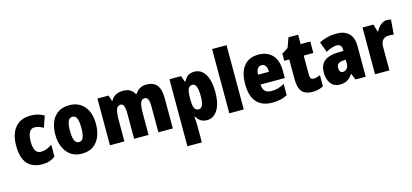

<svg xmlns="http://www.w3.org/2000/svg" viewBox="-76 -1357 4708 2194"><g transform="rotate(-15 2277.5 -260.0)"><path d="M273 10Q157 10 96 -58.5Q35 -127 35 -274Q35 -361 62.5 -426Q90 -491 144.5 -527Q199 -563 280 -563Q327 -563 366.5 -552.5Q406 -542 441 -521L394 -388Q367 -404 341 -412.5Q315 -421 288 -421Q251 -421 229.5 -383.5Q208 -346 208 -274Q208 -202 229.5 -167Q251 -132 291 -132Q360 -132 426 -181V-39Q394 -15 356.5 -2.5Q319 10 273 10Z M981 -278Q981 -201 956.5 -135Q932 -69 878.5 -29.5Q825 10 740 10Q661 10 607.5 -29Q554 -68 527 -133.5Q500 -199 500 -278Q500 -361 526 -425.5Q552 -490 606 -526.5Q660 -563 742 -563Q813 -563 867 -529.5Q921 -496 951 -432.5Q981 -369 981 -278ZM673 -277Q673 -203 689 -165Q705 -127 741 -127Q778 -127 793 -165Q808 -203 808 -278Q808 -352 793 -389Q778 -426 741 -426Q705 -426 689 -389Q673 -352 673 -277Z M1654 -563Q1734 -563 1775 -513.5Q1816 -464 1816 -360V0H1645V-305Q1645 -363 1632.5 -390Q1620 -417 1594 -417Q1557 -417 1543 -379Q1529 -341 1529 -262V0H1358V-305Q1358 -417 1309 -417Q1271 -417 1257 -375.5Q1243 -334 1243 -246V0H1072V-553H1204L1225 -485H1233Q1250 -522 1287 -542.5Q1324 -563 1376 -563Q1429 -563 1461 -542.5Q1493 -522 1509 -489H1519Q1540 -524 1573.5 -543.5Q1607 -563 1654 -563Z M2220 -563Q2301 -563 2347 -487Q2393 -411 2393 -276Q2393 -140 2345.5 -65Q2298 10 2221 10Q2177 10 2146.5 -9.5Q2116 -29 2095 -66H2089Q2091 -34 2093 -9Q2095 16 2095 36V240H1924V-553H2061L2086 -482H2095Q2120 -528 2148.5 -545.5Q2177 -563 2220 -563ZM2160 -424Q2125 -424 2110 -392Q2095 -360 2095 -290V-263Q2095 -197 2109.5 -165.5Q2124 -134 2160 -134Q2220 -134 2220 -275Q2220 -352 2205 -388Q2190 -424 2160 -424Z M2655 0H2484V-760H2655Z M2977 -562Q3082 -562 3141.5 -497.5Q3201 -433 3201 -310V-225H2914Q2916 -121 3016 -121Q3059 -121 3094.5 -131Q3130 -141 3171 -164V-30Q3100 10 2993 10Q2871 10 2808 -61.5Q2745 -133 2745 -274Q2745 -416 2805.5 -489Q2866 -562 2977 -562ZM2982 -436Q2954 -436 2935.5 -414Q2917 -392 2915 -341H3044Q3044 -389 3027.5 -412.5Q3011 -436 2982 -436Z M3520 -133Q3538 -133 3557 -138.5Q3576 -144 3597 -152V-21Q3569 -6 3537.5 2Q3506 10 3466 10Q3385 10 3345 -35Q3305 -80 3305 -182V-417H3246V-501L3320 -548L3362 -664H3476V-553H3590V-417H3476V-187Q3476 -133 3520 -133Z M3906 -563Q3995 -563 4046.5 -513Q4098 -463 4098 -363V0H3977L3947 -73H3943Q3914 -30 3880 -10Q3846 10 3789 10Q3742 10 3710.5 -14Q3679 -38 3663 -78.5Q3647 -119 3647 -169Q3647 -258 3699 -301.5Q3751 -345 3850 -349L3928 -352V-364Q3928 -432 3870 -432Q3818 -432 3741 -391L3695 -513Q3738 -537 3791 -550Q3844 -563 3906 -563ZM3894 -245Q3819 -242 3819 -177Q3819 -121 3863 -121Q3890 -121 3909 -143Q3928 -165 3928 -200V-247Z M4497 -563Q4521 -563 4546 -557L4532 -381Q4522 -384 4509.5 -385.5Q4497 -387 4478 -387Q4433 -387 4405.5 -362Q4378 -337 4378 -276V0H4208V-553H4337L4362 -465H4370Q4381 -489 4400 -511.5Q4419 -534 4444 -548.5Q4469 -563 4497 -563Z"/></g></svg>

Font: Noto Sans Lao Looped Condensed Black
Style: Regular
Weight: 900
Width: 3
Designer: Mark Frömberg, Ben Mitchell
Foundry: The Fontpad Ltd
Version: Version 1.002; ttfautohint (v1.8.4.7-5d5b)